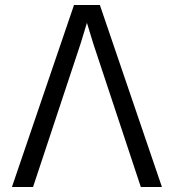

<svg xmlns="http://www.w3.org/2000/svg" viewBox="-20 -753 700 773"><path d="M278 -733H382L632 0H547L355 -579L323 -684H337L305 -579L113 0H28Z"/></svg>

Font: Kreadon
Style: Regular
Weight: 400
Designer: kohakuno
Foundry: StudioGnu
Version: Version 1.000;Glyphs 3.1.2 (3151)